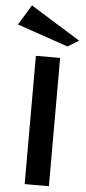

<svg xmlns="http://www.w3.org/2000/svg" viewBox="-98 -950 442 984"><g transform="rotate(5 123.0 -458.0)"><path d="M68.1 0V-660H192.8V0ZM225.1 -721.8 -37.5 -811.9 25.6 -915.6 282.3 -756.5Z"/></g></svg>

Font: Panamera Thin
Style: Regular
Weight: 100
Designer: Bastien Sozeau
Foundry: NBR — Bastien Sozeau
Version: Version 3.003;gftools[0.9.33]